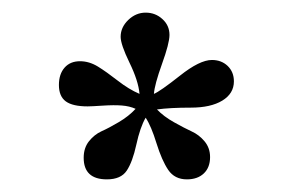

<svg xmlns="http://www.w3.org/2000/svg" viewBox="-20 -738 473 307"><path d="M113.8 -485.8Q113.8 -501.5 122.3 -512.2Q130.9 -522.9 142.3 -528.1Q153.8 -533.2 169.9 -542.7Q186 -552.2 196.8 -564Q187 -568.4 174.8 -569.3Q162.6 -570.3 144.3 -569.1Q126 -567.9 120.1 -567.9Q96.2 -567.9 85.2 -575.9Q74.2 -584 74.2 -602.1Q74.2 -619.6 83.3 -629.9Q92.3 -640.1 107.9 -640.1Q122.6 -640.1 136.5 -631.6Q150.4 -623 168.2 -609.1Q186 -595.2 203.1 -587.9Q201.2 -608.9 187 -637.9Q172.9 -667 172.9 -679.2Q172.9 -694.3 185.1 -706.1Q197.3 -717.8 212.9 -717.8Q228.5 -717.8 239.7 -707.5Q251 -697.3 251 -682.1Q251 -668.9 239 -635.7Q227.1 -602.5 226.1 -587.9Q235.8 -591.8 267.6 -616.9Q299.3 -642.1 318.8 -642.1Q334 -642.1 344 -632.6Q354 -623 354 -607.9Q354 -588.4 335.4 -577.1Q316.9 -565.9 285.2 -565.9Q252 -565.9 231 -563Q241.7 -551.8 258.3 -542.5Q274.9 -533.2 286.6 -527.8Q298.3 -522.5 307.1 -512Q315.9 -501.5 315.9 -486.8Q315.9 -470.2 305.9 -460.7Q295.9 -451.2 278.8 -451.2Q259.3 -451.2 249 -466.3Q238.8 -481.4 230.2 -509Q221.7 -536.6 212.9 -549.8Q204.1 -534.7 198 -506.8Q191.9 -479 182.6 -465.1Q173.3 -451.2 150.9 -451.2Q113.8 -451.2 113.8 -485.8Z"/></svg>

Font: Common Serif
Style: Bold
Weight: 700
Designer: Philipp H. Poll, Khaled Hosny
Foundry: Stefan Peev, Context Ltd.
Version: Version 1.026